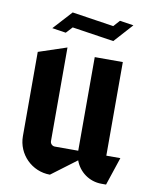

<svg xmlns="http://www.w3.org/2000/svg" viewBox="-79 -729 639 808"><g transform="rotate(10 240.0 -324.5)"><path d="M368 -669 344 -642 166 -669 93 -589 152 -580 177 -607 355 -580 427 -660ZM430 20 470 -100H410V-500H290V-100H190C179 -100 170 -109 170 -120V-520L50 -480V-120C50 -42.7 112.7 20 190 20L296.8 -60.1C313.3 -13.5 357.8 20 410 20Z"/></g></svg>

Font: Abibas
Style: Medium
Weight: 500
Version: Version 0.3